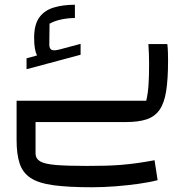

<svg xmlns="http://www.w3.org/2000/svg" viewBox="-20 -515 809 810"><path d="M50 0V-90H597Q604 -120 606.5 -156Q609 -192 609 -246Q609 -286 606 -329H686Q688 -311 688.5 -293Q689 -275 689 -259Q689 -181 681 -130.5Q673 -80 653 -51.5Q633 -23 598.5 -11.5Q564 0 509 0ZM368 275Q269 275 206 266.5Q143 258 109.5 236Q76 214 63 175Q50 136 50 76V0H130V132Q130 154 149 165.5Q168 177 215.5 181Q263 185 346 185Q392 185 426.5 184Q461 183 491.5 180.5Q522 178 555.5 173.5Q589 169 632 161L645 245Q611 254 564.5 260.5Q518 267 467 271Q416 275 368 275ZM92 -223V-269L136 -281Q130 -294 127 -311.5Q124 -329 124 -355Q124 -411 145.5 -441Q167 -471 206 -483Q245 -495 296 -495V-439Q268 -439 239 -433Q210 -427 189 -415L188 -327Q188 -309 198.5 -304.5Q209 -300 234 -307L320 -330V-284Z"/></svg>

Font: Changa ExtraLight
Style: Regular
Weight: 400
Version: Version 3.002; ttfautohint (v1.8.2)